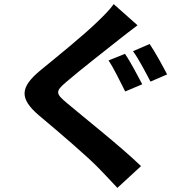

<svg xmlns="http://www.w3.org/2000/svg" viewBox="-20 -840 850 934"><path d="M169 -279C260 -203 410 -75 464 -18C492 12 523 43 551 74L666 -32C568 -127 378 -277 304 -340C250 -385 249 -396 302 -441C368 -498 498 -599 562 -650C585 -668 618 -694 649 -717L533 -820C517 -796 485 -764 457 -737C390 -671 255 -562 178 -499C79 -417 71 -363 169 -279ZM508 -546C535 -506 568 -436 589 -395L672 -430C653 -466 614 -541 588 -578ZM627 -591C655 -553 690 -485 712 -443L793 -478C774 -515 734 -588 708 -626Z"/></svg>

Font: GenEiGothic-pro-Regular
Style: Bold
Weight: 700
Designer: Ryoko NISHIZUKA (kana & ideographs); Paul D. Hunt (Latin, Greek & Cyrillic); Wenlong ZHANG (bopomofo); Sandoll Communica
Foundry: Adobe Systems Incorporated; o_tamon
Version: Version 1.000.140830